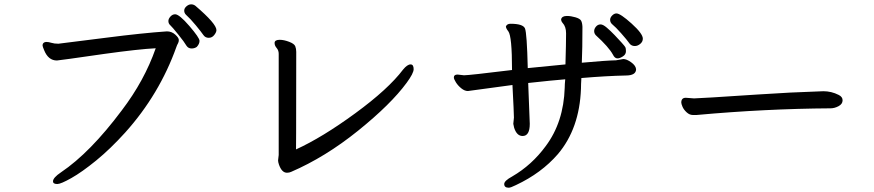

<svg xmlns="http://www.w3.org/2000/svg" viewBox="-20 -815 4040 888"><path d="M245.1 36.1Q225.1 36.1 225.1 23.9Q225.1 6.8 262.2 -18.1Q397 -108.9 543 -304.2Q647.9 -441.9 700.2 -591.8Q622.1 -587.9 463.9 -565.9Q251 -535.2 243.2 -535.2Q203.1 -535.2 184.1 -583Q176.8 -600.1 176.8 -605Q176.8 -619.1 192.9 -621.1Q205.1 -621.1 218 -616.9Q231 -612.8 250 -612.8Q304.2 -619.1 471.2 -640.6Q638.2 -662.1 752 -669.9Q773.9 -669.9 790.5 -655Q807.1 -640.1 807.1 -629.9Q807.1 -621.1 803 -614Q798.8 -606.9 795.9 -598.1Q717.8 -378.9 559.1 -202.1Q490.2 -126 424.6 -72.5Q358.9 -19 310.1 8.5Q261.2 36.1 245.1 36.1ZM866.2 -590.8Q851.1 -590.8 842.8 -603Q833 -620.1 804.4 -655.5Q775.9 -690.9 767.3 -698.5Q758.8 -706.1 758.8 -717.8Q758.8 -728 768.3 -738.5Q777.8 -749 790 -749Q809.1 -749 856 -694.6Q902.8 -640.1 902.8 -626Q902.8 -611.8 890.1 -598.1Q879.9 -590.8 866.2 -590.8ZM839.8 -747.1Q832 -754.9 832 -765.9Q832 -776.9 842.5 -785.9Q853 -794.9 864 -794.9Q875 -794.9 883.8 -788.1Q981 -705.1 981 -675.8Q981 -666 970.9 -653.1Q960.9 -640.1 945.1 -640.1Q929.2 -640.1 920.2 -653.6Q911.1 -667 886 -697.5Q860.8 -728 839.8 -747.1Z M1307.1 -16.1Q1283.2 -16.1 1270 -54.2Q1266.1 -65.9 1266.1 -73.2L1269 -98.1V-565.9Q1269 -582 1259.5 -593Q1250 -604 1250 -616.2Q1250 -630.9 1273.9 -630.9Q1293 -630.9 1316.9 -621.8Q1340.8 -612.8 1345.5 -601.3Q1350.1 -589.8 1350.1 -575.2Q1350.1 -252.9 1349.6 -200.9Q1349.1 -148.9 1349.1 -124Q1470.2 -179.2 1623 -291Q1775.9 -402.8 1844.2 -493.2Q1863.8 -517.1 1878.9 -517.1Q1893.1 -517.1 1893.1 -495.1Q1893.1 -476.1 1860.8 -432.1Q1788.1 -333 1636 -210.4Q1483.9 -87.9 1326.2 -20Q1317.9 -16.1 1307.1 -16.1Z M2835.9 -544.9Q2823.2 -544.9 2814.9 -562Q2795.9 -597.2 2735.8 -651.9Q2728 -660.2 2728 -671.1Q2728 -682.1 2736.6 -692.1Q2745.1 -702.1 2757.8 -702.1Q2769 -702.1 2786.6 -687Q2804.2 -671.9 2822.5 -652.8Q2840.8 -633.8 2855 -617.9Q2869.1 -602.1 2872.1 -596.9Q2875 -591.8 2875 -578.1Q2875 -563 2860.6 -554Q2846.2 -544.9 2835.9 -544.9ZM2333 53.2Q2312 53.2 2312 36.1Q2312 21 2349.1 1Q2439.9 -51.8 2503.9 -139.2Q2586.9 -250 2591.8 -409.2Q2591.8 -424.8 2594.2 -448.2Q2538.1 -443.8 2422.9 -431.2L2430.2 -242.2Q2430.2 -186 2397 -186Q2370.1 -186 2357.9 -224.1L2354 -242.2L2356.9 -271Q2356.9 -292 2350.1 -421.9L2144 -394Q2128.9 -394 2113.5 -406.5Q2098.1 -418.9 2088.6 -434.1Q2079.1 -449.2 2079.1 -457Q2079.1 -470.2 2096.2 -470.2L2126 -466.8Q2148.9 -466.8 2348.1 -491.2Q2348.1 -647 2331.1 -669.9Q2319.8 -684.1 2319.8 -692.9Q2325.2 -705.1 2340.8 -705.1Q2398.9 -705.1 2408 -683.6Q2417 -662.1 2420.9 -500L2595.2 -517.1Q2598.1 -613.8 2598.1 -661.1Q2598.1 -691.9 2582 -709Q2575.2 -716.8 2575.2 -726.1Q2579.1 -741.2 2602.1 -741.2Q2620.1 -741.2 2641.1 -735.1Q2662.1 -729 2667.5 -719.5Q2672.9 -710 2673.8 -690.9Q2673.8 -587.9 2670.9 -524.9Q2783.2 -535.2 2829.1 -536.1L2862.8 -542Q2877.9 -542 2898.9 -527.1Q2919.9 -512.2 2921.9 -495.1Q2921.9 -465.8 2874 -465.8Q2784.2 -463.9 2668.9 -454.1Q2667 -423.8 2667 -404.8Q2660.2 -220.2 2560.1 -102.1Q2483.9 -14.2 2366.2 41Q2341.8 53.2 2333 53.2ZM2916 -602.1Q2901.9 -602.1 2893.1 -611.8Q2878.9 -631.8 2852.5 -661.4Q2826.2 -690.9 2814 -700.4Q2801.8 -710 2801.8 -723.1Q2801.8 -733.9 2811.3 -743.4Q2820.8 -752.9 2831.1 -752.9Q2849.1 -752.9 2901.1 -706.1Q2953.1 -659.2 2953.1 -636.2Q2953.1 -622.1 2941.2 -612.1Q2929.2 -602.1 2916 -602.1Z M3202.1 -283.2H3184.1Q3168.9 -283.2 3155.5 -295.7Q3142.1 -308.1 3136.5 -321.5Q3130.9 -335 3130.9 -340.8Q3130.9 -362.8 3151.9 -362.8L3189.9 -359.9Q3212.9 -359.9 3483.9 -377.9Q3634.8 -388.2 3788.1 -393.1Q3825.2 -393.1 3858.9 -376Q3877 -367.2 3877 -351.1Q3877 -334 3858.4 -324Q3839.8 -314 3820.8 -314Q3519 -312 3202.1 -283.2Z"/></svg>

Font: LXGW WenKai Mono GB Screen
Style: Regular
Weight: 400
Monospace: yes
Designer: LXGW / Fontworks Inc.
Foundry: LXGW / Fontworks Inc.
Version: Version 1.510;January 18,2025